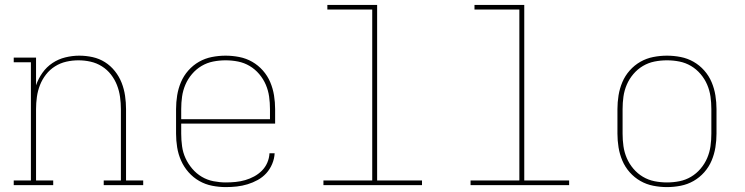

<svg xmlns="http://www.w3.org/2000/svg" viewBox="-20 -755 3040 783"><path d="M197 0H36V-19H106V-501H36V-520H127V-407Q136 -434 153 -458Q170 -482 194 -498Q218 -514 246.5 -521Q275 -528 303 -528Q331 -528 358 -522Q385 -516 408 -501.5Q431 -487 448.5 -465Q466 -443 476 -417.5Q486 -392 490 -364.5Q494 -337 494 -310V-19H564V0H403V-19H473V-310Q473 -335 469.5 -360Q466 -385 457 -408Q448 -431 432.5 -451Q417 -471 395.5 -484.5Q374 -498 349.5 -503.5Q325 -509 300 -509Q275 -509 250.5 -503.5Q226 -498 204.5 -484.5Q183 -471 167.5 -451Q152 -431 143 -408Q134 -385 130.5 -360Q127 -335 127 -310V-19H197Z M901 8Q873 8 845 2.5Q817 -3 792.5 -17Q768 -31 749 -52.5Q730 -74 718.5 -100Q707 -126 702.5 -154Q698 -182 698 -210V-310Q698 -338 702.5 -366Q707 -394 718 -420Q729 -446 748 -467.5Q767 -489 791.5 -503Q816 -517 844 -522.5Q872 -528 900 -528Q928 -528 956 -522.5Q984 -517 1008.5 -503Q1033 -489 1052 -467.5Q1071 -446 1082 -420Q1093 -394 1097.5 -366Q1102 -338 1102 -310V-251H719V-210Q719 -184 722.5 -158.5Q726 -133 736.5 -110Q747 -87 764 -67Q781 -47 803 -34Q825 -21 850.5 -16Q876 -11 901 -11Q921 -11 941 -13Q961 -15 980 -20.5Q999 -26 1016.5 -35.5Q1034 -45 1048 -59Q1062 -73 1070 -91.5Q1078 -110 1079 -130H1100Q1099 -108 1090 -86.5Q1081 -65 1066 -48.5Q1051 -32 1031 -21Q1011 -10 989.5 -3.5Q968 3 946 5.5Q924 8 901 8ZM719 -269H1081V-310Q1081 -336 1077.5 -361Q1074 -386 1064 -409.5Q1054 -433 1037 -453Q1020 -473 998 -486Q976 -499 951 -504Q926 -509 900 -509Q874 -509 849 -504Q824 -499 802 -486Q780 -473 763 -453Q746 -433 736 -409.5Q726 -386 722.5 -361Q719 -336 719 -310Z M1299 0V-19H1498V-716H1315V-735H1518V-19H1701V0Z M1899 0V-19H2098V-716H1915V-735H2118V-19H2301V0Z M2700 8Q2672 8 2644 2.5Q2616 -3 2591.5 -17Q2567 -31 2548 -52.5Q2529 -74 2518 -100Q2507 -126 2502.5 -154Q2498 -182 2498 -210V-310Q2498 -338 2502.5 -366Q2507 -394 2518 -420Q2529 -446 2548 -467.5Q2567 -489 2591.5 -503Q2616 -517 2644 -522.5Q2672 -528 2700 -528Q2728 -528 2756 -522.5Q2784 -517 2808.5 -503Q2833 -489 2852 -467.5Q2871 -446 2882 -420Q2893 -394 2897.5 -366Q2902 -338 2902 -310V-210Q2902 -182 2897.5 -154Q2893 -126 2882 -100Q2871 -74 2852 -52.5Q2833 -31 2808.5 -17Q2784 -3 2756 2.5Q2728 8 2700 8ZM2700 -11Q2726 -11 2751 -16Q2776 -21 2798 -34Q2820 -47 2837 -67Q2854 -87 2864 -110.5Q2874 -134 2877.5 -159Q2881 -184 2881 -210V-310Q2881 -336 2877.5 -361Q2874 -386 2864 -409.5Q2854 -433 2837 -453Q2820 -473 2798 -486Q2776 -499 2751 -504Q2726 -509 2700 -509Q2674 -509 2649 -504Q2624 -499 2602 -486Q2580 -473 2563 -453Q2546 -433 2536 -409.5Q2526 -386 2522.5 -361Q2519 -336 2519 -310V-210Q2519 -184 2522.5 -159Q2526 -134 2536 -110.5Q2546 -87 2563 -67Q2580 -47 2602 -34Q2624 -21 2649 -16Q2674 -11 2700 -11Z"/></svg>

Font: Iosevka HT Thin Extended
Style: Regular
Weight: 100
Width: 7
Monospace: yes
Designer: Belleve Invis
Foundry: Belleve Invis
Version: Version 32.3.0; ttfautohint (v1.8.4)